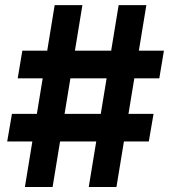

<svg xmlns="http://www.w3.org/2000/svg" viewBox="-20 -748 685 768"><path d="M335 0 454.6 -727.5H565.4L445.8 0ZM8.8 -182.1 27.8 -292.5H594.2L575.2 -182.1ZM79.6 0 198.7 -727.5H309.6L190.4 0ZM50.8 -434.6 69.3 -545.4H635.7L617.2 -434.6Z"/></svg>

Font: Inter 17pt
Style: Bold
Weight: 700
Version: Version 4.001;git-66647c0bb